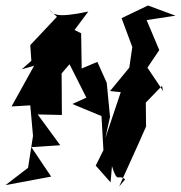

<svg xmlns="http://www.w3.org/2000/svg" viewBox="-27 -621 658 698"><path d="M380 -17C401 50 401 9 428 31L406 57C438 -15 472 -87 504 -161L503 -248L562 -309L566 -290L509 -375L552 -439L506 -548L611 -564L511 -601L415 -555L454 -450L443 -375L373 -290L412 -286L356 -119L373 -196L361 -320L327 -396L270 -372L268 -500L244 -512L294 -579C175 -554 167 -569 151 -587L180 -560L83 -457L87 -400L52 -369L97 -382L15 -234L83 -238L93 -127L75 -11L-7 52L159 21L87 -86L192 -93L110 -205L198 -203L197 -354L244 -409L152 -479C175 -451 197 -424 221 -397L287 -266L236 -243L342 -199L349 -75L321 -19L375 42Z"/></svg>

Font: Charger Distortion
Style: 2It
Weight: 400
Designer: Jasper
Foundry: Cannot Into Space Fonts
Version: Version 0.98